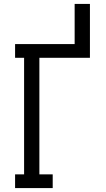

<svg xmlns="http://www.w3.org/2000/svg" viewBox="-20 -960 540 980"><path d="M57 0V-70H103V-665H57V-735H361V-940H439V-665H181V-70H249V0Z"/></svg>

Font: Iosevka Gothic
Style: Regular
Weight: 400
Monospace: yes
Designer: Belleve Invis
Foundry: Belleve Invis
Version: Version 15.5.1; ttfautohint (v1.8.4)